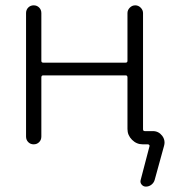

<svg xmlns="http://www.w3.org/2000/svg" viewBox="-20 -565 665 723"><path d="M142.6 -281.2Q135.7 -281.2 135.7 -273.4V-50.8Q135.7 -38.1 127.4 -29.8Q119.1 -21.5 106.9 -21.5Q94.7 -21.5 86.4 -29.8Q78.1 -38.1 78.1 -50.8V-515.6Q78.1 -528.3 86.4 -536.6Q94.7 -544.9 106.9 -544.9Q119.1 -544.9 127.4 -536.6Q135.7 -528.3 135.7 -515.6V-335.9Q135.7 -329.1 142.6 -329.1H453.1Q460 -329.1 460 -335.9V-515.6Q460 -527.3 468.8 -536.1Q477.5 -544.9 489.3 -544.9Q501 -544.9 509.8 -536.1Q518.6 -527.3 518.6 -515.6V-78.1Q518.6 -71.3 525.4 -71.3H555.7Q577.1 -71.3 590.8 -53.7Q599.6 -42 599.6 -28.3Q599.6 -22.5 597.7 -15.6L562.5 112.3Q559.6 123 550.3 130.4Q541 137.7 529.3 137.7Q519.5 137.7 513.2 129.9Q506.8 122.1 509.8 112.3L543 -14.6Q543.9 -16.6 542 -19Q540 -21.5 537.1 -21.5H517.6Q494.1 -21.5 477.1 -38.6Q460 -55.7 460 -79.1V-273.4Q460 -281.2 453.1 -281.2Z"/></svg>

Font: irohamaru Light
Style: Regular
Weight: 200
Designer: [Source Han Sans]
Ryoko NISHIZUKA  (kana & ideographs); Paul D. Hunt (Latin, Greek & Cyrillic); Wenlong ZHANG  (bopomofo
Version: Version 1.01